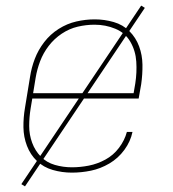

<svg xmlns="http://www.w3.org/2000/svg" viewBox="-20 -607 616 684"><path d="M236 8Q270 8 304 1Q338 -6 369.5 -24.5Q401 -43 423 -73Q445 -103 452 -137H432Q424 -107 404 -80.5Q384 -54 355.5 -38.5Q327 -23 296.5 -17Q266 -11 236 -11Q205 -11 175.5 -19.5Q146 -28 125.5 -49Q105 -70 94.5 -98.5Q84 -127 84 -158Q84 -189 89 -220L95 -256H474L483 -307Q488 -342 487.5 -376.5Q487 -411 475.5 -442Q464 -473 441 -496Q418 -519 385 -528.5Q352 -538 318 -538H317Q285 -538 252 -530.5Q219 -523 189 -504Q159 -485 137.5 -457Q116 -429 104 -397.5Q92 -366 87 -333L69 -223Q63 -188 63.5 -153.5Q64 -119 76 -87.5Q88 -56 111.5 -33.5Q135 -11 168 -1.5Q201 8 236 8ZM456 -275H98L107 -330Q112 -360 123 -389Q134 -418 153.5 -443.5Q173 -469 200 -487Q227 -505 257 -512Q287 -519 317 -519Q356 -519 391 -504.5Q426 -490 444.5 -458Q463 -426 465.5 -387.5Q468 -349 462 -310ZM69 57 496 -579 483 -587 56 49Z"/></svg>

Font: Iosevka Sparkle Thin Oblique
Style: Regular
Weight: 100
Italic angle: -9°
Designer: Belleve Invis
Foundry: Belleve Invis
Version: Version 4.5.0; ttfautohint (v1.8.3)